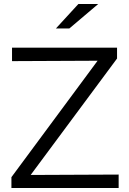

<svg xmlns="http://www.w3.org/2000/svg" viewBox="-20 -938 645 958"><path d="M37 0ZM37 0V-54L467 -635L40 -633V-700H564V-646L133 -65L572 -67V0ZM371 -918H470L326 -796H259Z"/></svg>

Font: Rosa Sans Light
Style: Regular
Weight: 300
Designer: Pentagram / MCKL
Foundry: Pentagram / MCKL
Version: Version 1.005;September 16, 2019;FontCreator 11.5.0.2425 64-